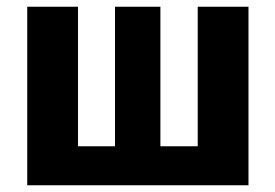

<svg xmlns="http://www.w3.org/2000/svg" viewBox="-20 -551 819 571"><path d="M719 0H61V-531H212V-116H322V-531H457V-116H568V-531H719Z"/></svg>

Font: FiraGOUPP
Style: Bold
Weight: 700
Designer: bBox Type
Foundry: bBox Type GmbH
Version: Version 1.001